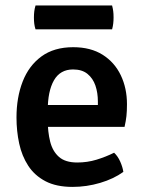

<svg xmlns="http://www.w3.org/2000/svg" viewBox="-20 -684 540 716"><path d="M113 -211V-292.5H345V-305.5Q345 -338 335.8 -365Q326.5 -392 306.2 -408.5Q286 -425 252.5 -425Q204.5 -425 181.2 -384.5Q158 -344 158 -271.5V-236.5Q158 -192.5 167 -156.2Q176 -120 199.8 -99Q223.5 -78 268 -78Q305.5 -78 340 -88.5Q374.5 -99 405.5 -114.5Q419.5 -101.5 428.5 -81Q437.5 -60.5 440 -43Q404 -17 353.5 -2Q303 13 250.5 13Q190 13 149.5 -8.2Q109 -29.5 85.2 -66Q61.5 -102.5 51.5 -149Q41.5 -195.5 41.5 -246Q41.5 -320.5 64.5 -379.8Q87.5 -439 134.5 -473.5Q181.5 -508 253 -508Q318 -508 362.8 -479.8Q407.5 -451.5 430.5 -403.2Q453.5 -355 453.5 -295.5Q453.5 -269.5 451.5 -251.2Q449.5 -233 444.5 -211ZM112.5 -574.5Q109 -585.5 107.8 -595.5Q106.5 -605.5 106.5 -618.5Q106.5 -631 107.8 -641.5Q109 -652 112.5 -663.5H398Q401 -652 402.2 -642.5Q403.5 -633 403.5 -619Q403.5 -606 402.2 -595.8Q401 -585.5 398 -574.5Z"/></svg>

Font: Signika Light Medium
Style: Regular
Weight: 500
Version: Version 2.003;gftools[0.9.32]